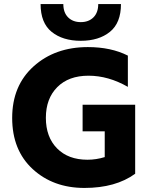

<svg xmlns="http://www.w3.org/2000/svg" viewBox="-20 -918 746 946"><path d="M576 -898Q576 -805 521.5 -761Q467 -717 378 -717Q289 -717 234.5 -761Q180 -805 180 -898H292Q292 -856 315.5 -832.5Q339 -809 378 -809Q417 -809 440.5 -832.5Q464 -856 464 -898ZM646 -62Q550 8 396 8Q242 8 141 -85Q40 -178 40 -337Q40 -496 145.5 -591Q251 -686 413 -686Q527 -686 610 -644V-490Q514 -545 416 -545Q318 -545 262 -488.5Q206 -432 206 -337.5Q206 -243 261 -187Q316 -131 411 -131Q454 -131 496 -144V-271H387V-402H646Z"/></svg>

Font: Hind Madurai
Style: Bold
Weight: 700
Designer: Jyotish Sonowal
Foundry: Indian Type Foundry
Version: Version 0.702;PS 1.0;hotconv 1.0.81;makeotf.lib2.5.63406